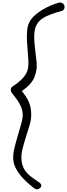

<svg xmlns="http://www.w3.org/2000/svg" viewBox="-20 -1024 530 1514"><path d="M65 -317Q65 -332 78.2 -341.2Q91.5 -350.5 111.5 -364.5Q150.5 -394 173 -423.8Q195.5 -453.5 201.5 -489Q205.5 -511.5 203.8 -545.8Q202 -580 198.5 -619Q196 -648 193.2 -690.2Q190.5 -732.5 193.2 -774.8Q196 -817 210 -845.5Q223.5 -874 249.8 -898.8Q276 -923.5 309 -943.8Q342 -964 376.5 -978.8Q411 -993.5 441.5 -1002.5Q452.5 -1006 462.5 -1003.2Q472.5 -1000.5 479.5 -993.5Q486.5 -986.5 488.5 -977Q491.5 -964.5 485.8 -953Q480 -941.5 467 -938Q424.5 -926.5 384.8 -912.2Q345 -898 314.2 -877.8Q283.5 -857.5 268.5 -828Q254 -801 251 -763.5Q248 -726 251.8 -684.5Q255.5 -643 260.5 -603.5Q265.5 -567 268.5 -535.2Q271.5 -503.5 268.5 -481Q263.5 -447 252.8 -418.8Q242 -390.5 218.8 -363.5Q195.5 -336.5 152 -306Q186.5 -264 202.8 -229.8Q219 -195.5 223.2 -164Q227.5 -132.5 225.5 -98Q224 -72 213 -35.5Q202 1 192 31.5Q174.5 86 159.2 143.5Q144 201 150.5 245.5Q156.5 289 176 318Q195.5 347 225 369.2Q254.5 391.5 289.5 415Q305.5 426 305.8 438Q306 450 296 458.5Q286 468 274.2 469Q262.5 470 247.5 459Q215 434.5 180.2 401Q145.5 367.5 119.2 328Q93 288.5 86 246Q79.5 201.5 94 142.2Q108.5 83 126 25.5Q137.5 -12.5 147.2 -47.2Q157 -82 159 -108.5Q161 -144.5 146.5 -180Q132 -215.5 102.5 -254Q95 -264.5 80 -282.2Q65 -300 65 -317Z"/></svg>

Font: Edu NSW ACT Cursive
Style: Regular
Weight: 400
Designer: Tina and Corey Anderson, Eben Sorkin, Mirko Velimirovic
Foundry: Sorkin Type Co.
Version: Version 2.000